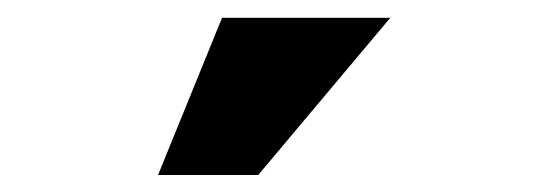

<svg xmlns="http://www.w3.org/2000/svg" viewBox="-20 -744 629 220"><path d="M161.1 -543.5 234.4 -723.6H427.2L275.9 -543.5Z"/></svg>

Font: Tienne Black
Style: Regular
Weight: 900
Designer: vernon adams
Foundry: vernon adams
Version: Version 001.001